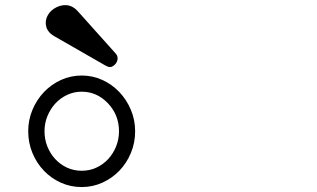

<svg xmlns="http://www.w3.org/2000/svg" viewBox="-20 -718 1244 754"><path d="M300.8 -421.4Q343.8 -421.4 381.8 -404.1Q419.9 -386.7 448.5 -356.7Q477.1 -326.7 493.9 -286.9Q510.7 -247.1 510.7 -202.6Q510.7 -157.2 494.1 -117.4Q477.5 -77.6 449 -47.9Q420.4 -18.1 382.1 -0.7Q343.8 16.6 300.8 16.6Q257.3 16.6 219.2 -0.5Q181.2 -17.6 152.6 -47.4Q124 -77.1 107.4 -117.2Q90.8 -157.2 90.8 -202.6Q90.8 -247.6 107.7 -287.4Q124.5 -327.1 153.1 -356.9Q181.6 -386.7 219.7 -404.1Q257.8 -421.4 300.8 -421.4ZM403.8 -312.5Q360.4 -357.9 300.8 -357.9Q271 -357.9 244.4 -345.7Q217.8 -333.5 198 -312.3Q178.2 -291 166.5 -262.7Q154.8 -234.4 154.8 -202.6Q154.8 -170.9 166 -142.8Q177.2 -114.7 196.8 -93.5Q216.3 -72.3 242.9 -59.8Q269.5 -47.4 300.8 -47.4Q331.5 -47.4 358.2 -59.6Q384.8 -71.8 404.5 -93Q424.3 -114.3 435.8 -142.6Q447.3 -170.9 447.3 -202.6Q447.3 -266.6 403.8 -312.5ZM284.7 -674.8 432.1 -510.3Q437 -504.9 439.5 -500Q441.9 -495.1 441.9 -489.3Q441.9 -481.9 439 -475.6Q436 -469.2 431.4 -464.6Q426.8 -460 421.6 -457.3Q416.5 -454.6 412.1 -454.6Q407.7 -454.6 403.3 -456.3Q398.9 -458 393.6 -460.9L193.4 -575.7Q159.7 -594.7 159.7 -628.4Q159.7 -642.1 166 -654.8Q172.4 -667.5 183.1 -677Q193.8 -686.5 207.8 -692.1Q221.7 -697.8 236.8 -697.8Q263.2 -697.8 284.7 -674.8Z"/></svg>

Font: Erica Type
Style: Italic
Weight: 400
Monospace: yes
Designer: Peter Wiegel
Foundry: Peter Wiegel
Version: Version 1.000 2010 initial release